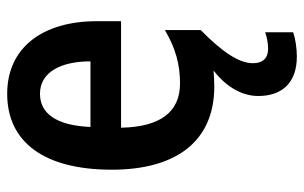

<svg xmlns="http://www.w3.org/2000/svg" viewBox="-172 -420 826 521"><g transform="rotate(-90 240.5 -159.0)"><path d="M330 115C330 79 357 35 420 -27V-124C370 -95 327 -83 275 -83C198 -83 157 -136 155 -243H444V-309C444 -455 373 -552 247 -552C116 -552 41 -452 41 -268C41 -96 116 10 267 10C282 10 296 9 310 8C272 37 241 80 241 129C241 193 276 234 348 234C372 234 396 230 414 224V148C404 152 385 156 369 156C345 156 330 143 330 115ZM247 -463C306 -463 335 -406 335 -326H157C161 -421 195 -463 247 -463Z"/></g></svg>

Font: Noto Sans Tamil Condensed SemiBold
Style: Regular
Weight: 600
Width: 3
Designer: Jelle Bosma - Monotype Design Team
Foundry: Monotype Imaging Inc.
Version: Version 2.004